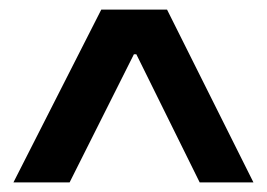

<svg xmlns="http://www.w3.org/2000/svg" viewBox="-20 -684 556 400"><path d="M8 -304 191 -664H328L508 -304H396L264 -571H259L125 -304Z"/></svg>

Font: Bricolage Grotesque 48pt Medium
Style: Regular
Weight: 500
Designer: Mathieu Triay
Foundry: Atelier Triay
Version: Version 1.000; ttfautohint (v1.8.4.7-5d5b);gftools[0.9.32]